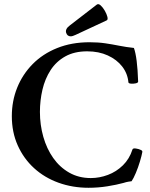

<svg xmlns="http://www.w3.org/2000/svg" viewBox="-20 -876 711 909"><path d="M399 13Q323.3 13 256.9 -11Q190.5 -35 141.3 -80Q92 -125 64 -187.5Q36 -250 36 -326Q36 -398 61.4 -461Q86.8 -524 134.5 -572.5Q182.2 -621 250.6 -648.5Q319 -676 404 -676Q444.9 -676 478.4 -671Q512 -666 544.5 -659.5Q576.9 -653 614 -649Q622 -627 627 -587.5Q632 -548 634 -490Q634 -483.9 622.5 -481.4Q611 -479 600 -480Q589 -481 588 -486Q584.2 -528 558.6 -561Q533 -594 490.3 -613.5Q447.7 -633 392.7 -633Q332 -633 289 -608.9Q246 -584.9 219.5 -543.9Q193 -503 181 -451.6Q169 -400.3 169 -346Q169 -285 185 -228.5Q201 -172 232 -128Q263 -84 308 -58.5Q353 -33 409.9 -33Q451 -33 491 -48Q531 -63 562 -93.4Q592.9 -123.7 607 -168Q609 -175 623 -173Q637 -171 647 -166Q654 -163 654 -157Q651 -140 642.5 -111.5Q634 -83 623 -57Q612 -31 603 -18Q596 -17 587.1 -15.7Q578.2 -14.3 564.5 -9.9Q532 -1 488.4 6Q444.7 13 399 13ZM315 -704Q298 -704 293 -721.5Q288 -739 311 -756L438 -854Q446 -860 456.5 -850.5Q467 -841 476 -825.5Q485 -810 488.5 -796Q492 -782 484 -779L338 -711Q331 -708 325.5 -706Q320 -704 315 -704Z"/></svg>

Font: Junicode VF
Style: Regular
Weight: 400
Designer: Peter S. Baker
Version: Version 2.213